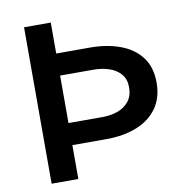

<svg xmlns="http://www.w3.org/2000/svg" viewBox="-81 -799 829 874"><g transform="rotate(-10 333.5 -361.5)"><path d="M638 -371Q638 -299.5 603.2 -251.8Q568.5 -204 507.5 -180.2Q446.5 -156.5 368 -156.5H211V0H87.5V-723H211V-580H365.5Q445 -580 506.5 -557.2Q568 -534.5 603 -488.2Q638 -442 638 -371ZM511 -371Q511 -408.5 491 -432Q471 -455.5 437.8 -466.8Q404.5 -478 365 -478H211V-258.5H368Q406.5 -258.5 438.8 -270Q471 -281.5 491 -306.5Q511 -331.5 511 -371Z"/></g></svg>

Font: Public Sans SemiBold
Style: Regular
Weight: 600
Designer: The Public Sans Project Authors: Dan O. Williams and USWDS (Libre Franklin designed by Pablo Impallari and Rodrigo Fuenz
Version: Version 1.007